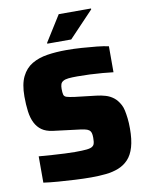

<svg xmlns="http://www.w3.org/2000/svg" viewBox="-97 -964 806 1042"><g transform="rotate(-10 306.0 -443.5)"><path d="M321 8Q280 8 232 5.5Q184 3 139 -0.5Q94 -4 59 -9V-154Q96 -151 132.5 -148.5Q169 -146 201.5 -144.5Q234 -143 257 -143Q300 -143 322.5 -145.5Q345 -148 354 -155Q361 -160 363.5 -166.5Q366 -173 367 -182Q368 -191 368 -202Q368 -219 365 -229Q362 -239 354 -245Q346 -251 329.5 -254.5Q313 -258 285 -261L157 -277Q121 -282 98.5 -298Q76 -314 62.5 -340.5Q49 -367 44 -404.5Q39 -442 39 -487Q39 -555 59.5 -596.5Q80 -638 116.5 -659.5Q153 -681 201.5 -688.5Q250 -696 306 -696Q348 -696 391.5 -693Q435 -690 474 -686Q513 -682 538 -676V-533Q513 -536 479 -539Q445 -542 409 -543.5Q373 -545 341 -545Q310 -545 291.5 -543Q273 -541 263 -535Q252 -529 248.5 -518.5Q245 -508 245 -493Q245 -472 248 -461Q251 -450 264 -446Q277 -442 305 -438L425 -424Q451 -421 474.5 -414Q498 -407 517.5 -392Q537 -377 552 -349Q559 -336 563 -317.5Q567 -299 570 -274Q573 -249 573 -217Q573 -156 561 -115Q549 -74 526 -49.5Q503 -25 471.5 -12.5Q440 0 402 4Q364 8 321 8ZM211 -748V-753L300 -895H478V-890L343 -748Z"/></g></svg>

Font: Saira Thin ExtraBold
Style: Regular
Weight: 800
Version: Version 1.101